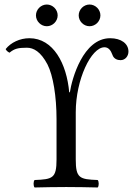

<svg xmlns="http://www.w3.org/2000/svg" viewBox="-20 -827 592 849"><path d="M315 -122V-331C315 -475 383 -618 442 -618C460 -618 470 -604 477 -585C483 -566 500 -561 513 -561C534 -561 548 -579 548 -599C548 -634 516 -658 467 -658C347 -658 298 -478 289 -419H286C275 -545 216 -658 110 -658C68 -658 28 -639 5 -610C8 -603 14 -598 22 -594C44 -612 60 -616 99 -616C128 -616 160 -599 190 -542C215 -493 230 -400 230 -300V-122C230 -39 213 -34 133 -31C127 -25 127 -4 133 2C182 1 218 0 273 0C327 0 362 1 412 2C418 -4 418 -25 412 -31C332 -34 315 -39 315 -122ZM139 -759C139 -733 161 -711 187 -711C213 -711 235 -733 235 -759C235 -785 213 -807 187 -807C161 -807 139 -785 139 -759ZM328 -759C328 -733 350 -711 376 -711C402 -711 424 -733 424 -759C424 -785 402 -807 376 -807C350 -807 328 -785 328 -759Z"/></svg>

Font: Libertinus Math
Style: Regular
Weight: 400
Designer: Philipp H. Poll, Khaled Hosny
Foundry: Caleb Maclennan
Version: Version 7.050;RELEASE